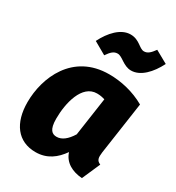

<svg xmlns="http://www.w3.org/2000/svg" viewBox="-193 -914 959 1049"><g transform="rotate(30 286.5 -389.5)"><path d="M421 -628C480 -628 533 -684 568 -754L489 -798C469 -770 453 -754 430 -754C400 -754 379 -798 322 -798C261 -798 208 -740 174 -672L253 -627C273 -656 288 -672 313 -672C343 -672 372 -628 421 -628ZM330 -551C100 -551 18 -350 18 -196C18 -65 79 19 192 19C265 19 314 -20 351 -73C369 -16 422 11 483 15L533 -99C506 -110 505 -128 509 -162L557 -492C485 -533 404 -551 330 -551ZM324 -427C344 -427 357 -424 374 -419L339 -178C312 -134 282 -111 250 -111C222 -111 199 -126 199 -196C199 -295 230 -427 324 -427Z"/></g></svg>

Font: Fira Sans ExtraBold
Style: Italic
Weight: 800
Italic angle: -8°
Designer: bBox Type GmbH & Carrois Corporate GbR & Edenspiekermann AG
Foundry: bBox Type GmbH & Carrois Corporate GbR & Edenspiekermann AG
Version: Version 4.301;PS 004.301;hotconv 1.0.88;makeotf.lib2.5.64775